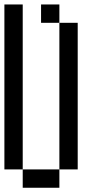

<svg xmlns="http://www.w3.org/2000/svg" viewBox="-20 -937 457 873"><path d="M0 -166.7V-916.7H83.3V-166.7ZM83.3 -166.7H250V-83.3H83.3ZM250 -916.7V-833.3H166.7V-916.7ZM250 -166.7V-833.3H333.3V-166.7Z"/></svg>

Font: Galmuri11 Condensed
Style: Regular
Weight: 400
Width: 3
Designer: Lee Minseo (quiple)
Version: Version 2.399;hotconv 1.1.1;makeotfexe 2.6.0 DEVELOPMENT